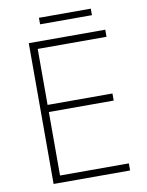

<svg xmlns="http://www.w3.org/2000/svg" viewBox="-91 -895 733 959"><g transform="rotate(-10 275.5 -415.0)"><path d="M437 -830H174V-797H437ZM490 0V-36H141V-358H470V-394H141V-678H490V-714H102V0Z"/></g></svg>

Font: Noto Sans Georgian ExtraLight
Style: Regular
Weight: 200
Designer: Monotype Design Team, Akaki Razmadze
Foundry: Google LLC
Version: Version 2.005